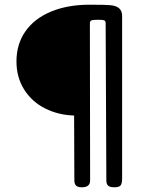

<svg xmlns="http://www.w3.org/2000/svg" viewBox="-20 -766 656 816"><path d="M296 0 295 -275Q228 -277 172 -305Q116 -333 83 -385Q50 -437 50 -505Q50 -579 88.5 -633.5Q127 -688 197.5 -717Q268 -746 360 -746Q430 -746 448 -744Q499 -740 499 -699V-8Q499 14 492.5 22Q486 30 466 30Q448 30 440 23.5Q432 17 432 1L429 -667Q429 -677 423 -679.5Q417 -682 399 -682Q376 -682 369 -679.5Q362 -677 362 -666L363 1Q363 30 328 30Q311 30 303.5 23Q296 16 296 0Z"/></svg>

Font: Mali Medium
Style: Regular
Weight: 500
Version: Version 1.000; ttfautohint (v1.6)